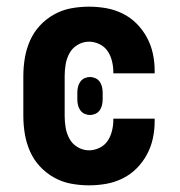

<svg xmlns="http://www.w3.org/2000/svg" viewBox="-20 -548 540 576"><path d="M247 8Q220 8 193 3Q166 -2 142 -15.5Q118 -29 99.5 -49Q81 -69 70 -94Q59 -119 54.5 -146Q50 -173 50 -200V-320Q50 -347 54.5 -374Q59 -401 70 -426Q81 -451 99.5 -471Q118 -491 142 -504.5Q166 -518 193 -523Q220 -528 247 -528Q273 -528 298.5 -523.5Q324 -519 347.5 -507.5Q371 -496 389.5 -477.5Q408 -459 420.5 -436Q433 -413 438.5 -387.5Q444 -362 444 -336V-328H320V-332Q320 -348 316 -364.5Q312 -381 303 -394.5Q294 -408 278.5 -415.5Q263 -423 247 -423Q229 -423 213 -413.5Q197 -404 188.5 -388.5Q180 -373 177 -355.5Q174 -338 174 -320V-200Q174 -182 177 -164.5Q180 -147 188.5 -131.5Q197 -116 213 -106.5Q229 -97 247 -97Q263 -97 278.5 -104.5Q294 -112 303 -125.5Q312 -139 316 -155.5Q320 -172 320 -188V-192H444V-184Q444 -158 438.5 -132.5Q433 -107 420.5 -84Q408 -61 389.5 -42.5Q371 -24 347.5 -12.5Q324 -1 298.5 3.5Q273 8 247 8ZM250 -203Q242 -203 234 -206.5Q226 -210 221 -217Q216 -224 214 -232.5Q212 -241 212 -249V-271Q212 -279 214 -287.5Q216 -296 221 -303Q226 -310 234 -313.5Q242 -317 250 -317Q258 -317 266 -313.5Q274 -310 279 -303Q284 -296 286 -287.5Q288 -279 288 -271V-249Q288 -241 286 -232.5Q284 -224 279 -217Q274 -210 266 -206.5Q258 -203 250 -203Z"/></svg>

Font: Iosevka Term Curly Extrabold
Style: Regular
Weight: 800
Designer: Belleve Invis
Foundry: Belleve Invis
Version: Version 32.3.0